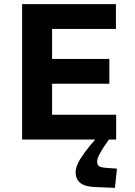

<svg xmlns="http://www.w3.org/2000/svg" viewBox="-20 -675 654 929"><path d="M87 -655H232V0H87ZM98 -535V-655H541V-535ZM98 0V-120H542V0ZM98 -270V-390H509V-270ZM346 158Q346 141 355.5 119Q365 97 388 65Q411 33 452 -13L512 -7Q482 35 469 57.5Q456 80 453 90Q450 100 450 106Q450 121 458 128Q466 135 491 137L546 141L536 234L439 230Q391 228 368.5 210Q346 192 346 158Z"/></svg>

Font: Intel One Mono Light
Style: Regular
Weight: 300
Monospace: yes
Designer: Fred Shallcrass
Foundry: Frere-Jones Type LLC
Version: Version 1.004